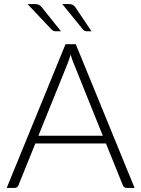

<svg xmlns="http://www.w3.org/2000/svg" viewBox="-20 -925 696 945"><path d="M13 0ZM642.5 0H603Q596 0 591.5 -3.8Q587 -7.5 584.5 -13.5L501.5 -219H154L71 -13.5Q69 -8 64 -4Q59 0 52 0H13L302.5 -707.5H353ZM169 -257H486L342 -614.5Q334.5 -632 327.5 -656.5Q324 -644.5 320.5 -633.5Q317 -622.5 313.5 -614ZM319 -905Q331 -905 338.2 -901.2Q345.5 -897.5 351 -889L430.5 -771H407Q401 -771 396.8 -773Q392.5 -775 388.5 -779.5L286.5 -905ZM153 -905Q165 -905 172 -901.2Q179 -897.5 186 -889L280 -771H254Q243 -771 234 -779.5L115.5 -905Z"/></svg>

Font: Lato Light
Style: Regular
Weight: 300
Designer: Lukasz Dziedzic
Foundry: tyPoland Lukasz Dziedzic
Version: Version 2.007; 2014-02-27